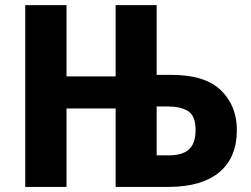

<svg xmlns="http://www.w3.org/2000/svg" viewBox="-20 -734 985 754"><path d="M241.2 0V-308.1H434.1V0H642.1C819.3 0 910.2 -82 910.2 -223.1C910.2 -286.1 889.6 -338.4 848.1 -378.9C806.6 -419.4 742.2 -439.9 654.8 -439.9H595.2V-713.9H434.1V-434.1H241.2V-713.9H79.1V0ZM595.2 -315.9H639.2C671.9 -315.9 698.2 -310.1 718.3 -297.9C738.3 -285.6 748 -260.7 748 -223.1C748 -149.4 710 -124 642.1 -124H595.2Z"/></svg>

Font: Avrile Sans
Style: Bold
Weight: 700
Designer: Monotype Design Team, Google (font), Stefan Peev (BGR Cyrillic), Cristiano Sobral (main changes)
Foundry: The Avrile Sans Project Authors
Version: Version 3.110